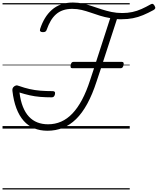

<svg xmlns="http://www.w3.org/2000/svg" viewBox="-20 -1016 1247 1517"><path d="M355 17Q296 17 249 -2.5Q202 -22 167 -61.5Q132 -101 109.5 -160.5Q87 -220 78 -299Q77 -310 80 -318.5Q83 -327 94 -335Q106 -343 116.5 -341Q127 -339 133 -336Q172 -322 213.5 -312.5Q255 -303 300 -299.5Q345 -296 396 -296Q408 -296 412.5 -290Q417 -284 414 -270Q411 -258 405 -252.5Q399 -247 388 -247Q340 -247 297.5 -250.5Q255 -254 215 -263Q175 -272 134 -285Q142 -220 161 -172.5Q180 -125 208.5 -94.5Q237 -64 275 -49Q313 -34 360 -34Q415 -34 463 -55Q511 -76 552 -119Q593 -162 628 -227.5Q663 -293 692 -383L723 -477H550Q541 -477 538.5 -484.5Q536 -492 539 -505Q542 -517 547 -522Q552 -527 560 -527H739L851 -873Q808 -880 770 -892Q732 -904 696 -916.5Q660 -929 625 -937.5Q590 -946 551 -946Q510 -946 478 -935Q446 -924 422 -902.5Q398 -881 380.5 -851Q363 -821 350 -784Q347 -773 340.5 -767.5Q334 -762 319 -762Q305 -762 299 -768Q293 -774 297 -787Q312 -834 335 -872Q358 -910 389.5 -938Q421 -966 462.5 -981Q504 -996 556 -996Q598 -996 636 -987.5Q674 -979 710 -966.5Q746 -954 783.5 -942Q821 -930 861 -921.5Q901 -913 946 -913Q988 -913 1025.5 -921Q1063 -929 1098.5 -945Q1134 -961 1171 -982Q1181 -988 1188.5 -984.5Q1196 -981 1202 -969Q1209 -957 1206 -949.5Q1203 -942 1192 -936Q1150 -913 1110.5 -896.5Q1071 -880 1030 -872Q989 -864 942 -864Q932 -864 922.5 -864Q913 -864 904 -865L794 -527H944Q962 -527 956 -501Q953 -488 947.5 -482.5Q942 -477 934 -477H778L743 -372Q710 -270 669.5 -196Q629 -122 581 -75Q533 -28 476.5 -5.5Q420 17 355 17ZM0 471H1005V481H0ZM0 -20H1005V0H0ZM0 -505H1005V-500H0ZM0 -991H1005V-981H0Z"/></svg>

Font: Playwrite IE Guides
Style: Regular
Weight: 400
Designer: Veronika Burian, José Scaglione
Foundry: TypeTogether
Version: Version 1.003